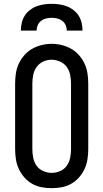

<svg xmlns="http://www.w3.org/2000/svg" viewBox="-20 -975 540 1003"><path d="M250 8Q223 8 197 3Q171 -2 148 -15Q125 -28 107 -48.5Q89 -69 78 -93Q67 -117 63 -143.5Q59 -170 59 -196V-539Q59 -565 63 -591.5Q67 -618 78 -642Q89 -666 107 -686.5Q125 -707 148 -720Q171 -733 197 -739.5Q223 -746 250 -746Q277 -746 303 -739.5Q329 -733 352 -720Q375 -707 393 -686.5Q411 -666 422 -642Q433 -618 437 -591.5Q441 -565 441 -539V-196Q441 -170 437 -143.5Q433 -117 422 -93Q411 -69 393 -48.5Q375 -28 352 -15Q329 -2 303 3Q277 8 250 8ZM250 -72Q273 -72 294.5 -81.5Q316 -91 329 -109.5Q342 -128 346.5 -151Q351 -174 351 -196V-539Q351 -561 346.5 -584Q342 -607 328.5 -625.5Q315 -644 293 -653.5Q271 -663 249 -663Q226 -663 205 -653Q184 -643 171 -624.5Q158 -606 153.5 -583.5Q149 -561 149 -539V-196Q149 -174 153.5 -151Q158 -128 171 -109.5Q184 -91 205.5 -81.5Q227 -72 250 -72ZM89 -815Q89 -835 93.5 -855Q98 -875 108.5 -892Q119 -909 135.5 -922Q152 -935 170.5 -942Q189 -949 209.5 -952Q230 -955 250 -955Q270 -955 290.5 -952Q311 -949 329.5 -942Q348 -935 364.5 -922Q381 -909 391.5 -892Q402 -875 406.5 -855Q411 -835 411 -815H329Q329 -830 323 -843.5Q317 -857 305.5 -866Q294 -875 279.5 -878.5Q265 -882 250 -882Q235 -882 220.5 -878.5Q206 -875 194.5 -866Q183 -857 177 -843.5Q171 -830 171 -815Z"/></svg>

Font: Iosevka Slab Medium
Style: Regular
Weight: 500
Monospace: yes
Designer: Belleve Invis
Foundry: Belleve Invis
Version: Version 11.1.1; ttfautohint (v1.8.3)